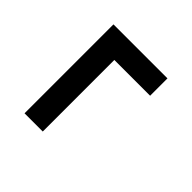

<svg xmlns="http://www.w3.org/2000/svg" viewBox="-35 -485 626 626"><g transform="rotate(-45 278.0 -172.5)"><path d="M403 -48V-213H73V-297H483V-48Z"/></g></svg>

Font: Saira SemiExpanded Medium
Style: Regular
Weight: 500
Width: 6
Designer: Hector Gatti with collaboration of the Omnibus-Type team
Foundry: Omnibus-Type
Version: Version 1.101